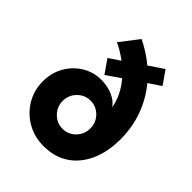

<svg xmlns="http://www.w3.org/2000/svg" viewBox="-216 -896 1032 1032"><g transform="rotate(45 300.0 -380.0)"><path d="M291 10Q221 10 164.5 -22.5Q108 -55 75 -110.5Q42 -166 42 -235Q42 -298 71 -349.5Q100 -401 149.5 -431.5Q199 -462 259 -462Q306 -462 345.5 -445Q385 -428 404 -399Q392 -476 332 -547L252 -492L199 -568L263 -611Q243 -626 221 -639.5Q199 -653 175 -664L257 -770Q291 -753 321.5 -733.5Q352 -714 379 -691L462 -747L515 -671L446 -624Q500 -559 529 -479Q558 -399 558 -309Q558 -213 525.5 -141Q493 -69 433.5 -29.5Q374 10 291 10ZM297 -128Q341 -128 371.5 -159.5Q402 -191 402 -235Q402 -279 371.5 -310.5Q341 -342 297 -342Q254 -342 223 -310.5Q192 -279 192 -235Q192 -191 223 -159.5Q254 -128 297 -128Z"/></g></svg>

Font: Red Hat Mono
Style: Bold
Weight: 700
Monospace: yes
Designer: Pentagram, MCKL
Foundry: Pentagram, MCKL
Version: Version 1.023; ttfautohint (v1.8.3)